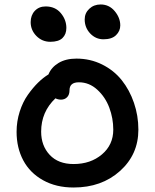

<svg xmlns="http://www.w3.org/2000/svg" viewBox="-20 -917 692 859"><path d="M442.9 -741.2Q408.2 -741.2 383.5 -767.3Q358.9 -793.5 358.9 -830.1Q358.9 -858.4 379.4 -877.7Q399.9 -897 430.2 -897Q468.3 -897 493.2 -867.2Q518.1 -837.4 518.1 -803.2Q518.1 -778.3 499.3 -759.8Q480.5 -741.2 442.9 -741.2ZM205.1 -730Q168.5 -730 142.8 -756.1Q117.2 -782.2 117.2 -817.9Q117.2 -848.6 135.7 -868.4Q154.3 -888.2 184.1 -888.2Q227.1 -888.2 252 -858.4Q276.9 -828.6 276.9 -792Q276.9 -763.7 259.5 -746.8Q242.2 -730 205.1 -730ZM309.1 -78.1Q231 -78.1 172.4 -110.8Q113.8 -143.6 84 -199.7Q54.2 -255.9 54.2 -327.1Q54.2 -374 68.1 -417.5Q82 -460.9 104.7 -492.9Q127.4 -524.9 150.4 -547.4Q173.3 -569.8 196.8 -584Q209.5 -615.7 241.9 -635.3Q274.4 -654.8 321.8 -654.8Q383.8 -654.8 436.5 -628.7Q489.3 -602.5 524.4 -558.6Q559.6 -514.6 579.3 -457Q599.1 -399.4 599.1 -336.9Q599.1 -225.6 516.8 -151.9Q434.6 -78.1 309.1 -78.1ZM164.1 -328.1Q164.1 -265.1 202.4 -224.1Q240.7 -183.1 309.1 -183.1Q385.3 -183.1 436 -226.1Q486.8 -269 486.8 -336.9Q486.8 -387.7 469 -435.3Q451.2 -482.9 415 -515.9Q378.9 -548.8 333 -548.8Q291 -548.8 291 -513.2Q291 -493.2 280.3 -482.2Q269.5 -471.2 252.9 -471.2Q239.7 -471.2 228 -477.1Q164.1 -416.5 164.1 -328.1Z"/></svg>

Font: Shantell Sans Irregular Bouncy
Style: Regular
Weight: 500
Designer: Stephen Nixon, Anya Danilova, Shantell Martin
Foundry: Arrow Type
Version: Version 1.006;[9816181b4]